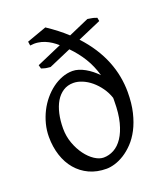

<svg xmlns="http://www.w3.org/2000/svg" viewBox="-133 -792 765 896"><g transform="rotate(-20 249.0 -344.0)"><path d="M383.3 -286.1Q374 -314 357.2 -337.6Q340.3 -361.3 319.6 -378.7Q298.8 -396 275.9 -405.5Q252.9 -415 231.9 -415Q203.1 -415 181.2 -400.9Q159.2 -386.7 144.5 -362.1Q129.9 -337.4 122.3 -303.7Q114.7 -270 114.7 -231Q114.7 -192.4 127.4 -157.5Q140.1 -122.6 159.7 -96.2Q179.2 -69.8 202.6 -54.4Q226.1 -39.1 247.1 -39.1Q273.9 -39.1 298.6 -52.5Q323.2 -65.9 342 -94Q360.8 -122.1 372.1 -165.5Q383.3 -209 383.3 -269Q383.3 -273.4 383.5 -277.8Q383.8 -282.2 383.3 -286.1ZM456.5 -289.1Q456.5 -232.4 445.8 -188Q435.1 -143.6 417.5 -109.9Q399.9 -76.2 377.2 -52.5Q354.5 -28.8 330.6 -13.9Q306.6 1 283.7 7.8Q260.7 14.6 242.2 14.6Q194.3 14.6 156.7 -2.9Q119.1 -20.5 93 -51.3Q66.9 -82 53 -124.5Q39.1 -167 39.1 -216.8Q39.1 -249 47.1 -280.3Q55.2 -311.5 69.3 -339.6Q83.5 -367.7 103.3 -391.4Q123 -415 146 -432.1Q168.9 -449.2 194.8 -459Q220.7 -468.8 247.1 -468.8Q261.7 -468.8 277.3 -463.9Q293 -459 308.6 -450.2Q324.2 -441.4 338.9 -429.7Q353.5 -418 366.2 -404.8Q352.1 -454.1 327.6 -493.9Q303.2 -533.7 268.6 -568.8L158.2 -521Q148.9 -522 144 -522.5Q139.2 -522.9 135.3 -523.7Q131.3 -524.4 126.7 -525.9Q122.1 -527.3 113.8 -529.8L108.9 -547.9L233.4 -602.1Q220.2 -613.8 205.8 -623.3Q191.4 -632.8 175.3 -639.4Q159.2 -646 141.4 -648.4Q123.5 -650.9 103 -647.9L100.1 -668L198.2 -703.1Q253.4 -666.5 294.4 -628.4L396 -672.9Q407.7 -670.9 413.8 -669.9Q419.9 -668.9 424.1 -668Q428.2 -667 431.9 -665.5Q435.5 -664.1 441.9 -662.1L444.8 -645L328.6 -594.7Q362.3 -558.1 386.7 -520.3Q411.1 -482.4 426.5 -443.8Q441.9 -405.3 449.2 -366.2Q456.5 -327.1 456.5 -289.1Z"/></g></svg>

Font: Gentium Plus Eur
Style: Regular
Weight: 400
Designer: J. Victor Gaultney, Annie Olsen, Iska Routamaa, Becca Hirsbrunner
Foundry: SIL International
Version: Version 5.000